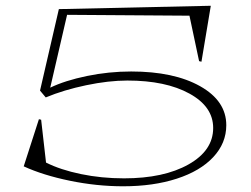

<svg xmlns="http://www.w3.org/2000/svg" viewBox="-20 -632 880 672"><path d="M772 -193.8Q772 -130.9 726.3 -82Q680.7 -33.2 598.6 -6.6Q516.6 20 411.1 20Q318.8 20 224.9 0.7Q130.9 -18.6 63 -49.8L116.2 -214.8L124 -212.9L141.1 -63Q191.4 -37.6 263.4 -22.7Q335.4 -7.8 414.1 -7.8Q553.2 -7.8 639.6 -56.4Q726.1 -105 726.1 -184.1Q726.1 -258.8 643.1 -304.4Q560.1 -350.1 425.8 -350.1Q359.9 -350.1 281.7 -333.7Q203.6 -317.4 140.1 -291L120.1 -314.9L186 -600.1L717.8 -611.8L685.1 -416L676.8 -418L643.1 -577.1L214.8 -580.1L155.8 -325.2Q207.5 -350.1 284.2 -366Q360.8 -381.8 439 -381.8Q588.9 -381.8 680.4 -330.3Q772 -278.8 772 -193.8Z"/></svg>

Font: Halibut Exp Thin
Style: Regular
Weight: 250
Width: 7
Designer: Matteo Maggi
Foundry: Collletttivo
Version: Version 3.080 | FøM Fix